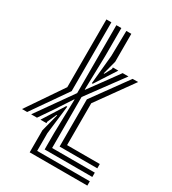

<svg xmlns="http://www.w3.org/2000/svg" viewBox="-193 -901 895 1001"><g transform="rotate(30 254.0 -400.0)"><path d="M0 -175.5 147.5 -392.2V-800H177.5V-385.8L31 -175.5ZM247.8 -474 264.8 -647.8 267.5 -800H297.5V-631.8L275.8 -549.2H279.5L301.8 -590.8V-600H334.8L253.5 -474ZM177.5 -26H494.5V0H147.5V-133L175 -238.5H171.2L147 -183.8V-175.5H111L192 -304H198.2L177.5 -132ZM237.5 -78H494.5V-52H207.5V-150.2L212.5 -355.5H210.5L146.2 -257.5L90 -175.5H55L207.5 -391.2V-800H237.5V-631.2L232.5 -426.8H234.5L310.2 -530.2L360.8 -600H395.8L237.5 -385ZM297.5 -130H494.5V-104H267.5V-388.2L420.8 -600H453.8L297.5 -382Z"/></g></svg>

Font: Big Shoulders Inline Text Thin Black
Style: Regular
Weight: 900
Version: Version 2.002